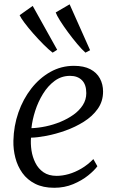

<svg xmlns="http://www.w3.org/2000/svg" viewBox="-20 -880 551 910"><path d="M441.5 -92Q427.5 -72.5 397.8 -48.5Q368 -24.5 326.8 -7.2Q285.5 10 237 10Q184 10 146.5 -9Q109 -28 86 -60.2Q63 -92.5 52.8 -132.2Q42.5 -172 43.5 -213Q45 -283 67.2 -346.8Q89.5 -410.5 128.2 -460.2Q167 -510 218.5 -539Q270 -568 330.5 -568Q377.5 -568 408 -552Q438.5 -536 453.5 -508.2Q468.5 -480.5 468.5 -446Q468.5 -399.5 443.2 -364Q418 -328.5 377.2 -303Q336.5 -277.5 290 -261Q243.5 -244.5 200 -236.2Q156.5 -228 127 -227.5Q124.5 -198.5 129.2 -167Q134 -135.5 147.8 -108Q161.5 -80.5 186.2 -63.5Q211 -46.5 248.5 -46.5Q276 -46.5 305.8 -55Q335.5 -63.5 365.5 -81Q395.5 -98.5 422.5 -126ZM312 -520.5Q271.5 -520.5 239.2 -496.8Q207 -473 183.8 -435.2Q160.5 -397.5 146.8 -354.5Q133 -311.5 129 -272.5Q161 -273.5 196.8 -281Q232.5 -288.5 266.5 -302.5Q300.5 -316.5 328.2 -336.2Q356 -356 372.5 -381.8Q389 -407.5 389 -438.5Q389 -479.5 368.2 -500Q347.5 -520.5 312 -520.5ZM229.5 -630.5Q211.5 -644 187 -668.5Q162.5 -693 138.2 -720.5Q114 -748 96.2 -771.8Q78.5 -795.5 73 -808L135 -852L251 -644ZM385 -630.5Q368 -645.5 345.8 -672Q323.5 -698.5 301.8 -728Q280 -757.5 264.2 -782.8Q248.5 -808 244 -821L310 -859.5L407 -642Z"/></svg>

Font: Merriweather Light
Style: Italic
Weight: 300
Italic angle: -7.8°
Designer: Eben Sorkin
Foundry: Eben Sorkin
Version: Version 2.101